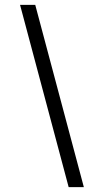

<svg xmlns="http://www.w3.org/2000/svg" viewBox="-20 -770 428 790"><path d="M325 0H262.5L62.5 -750H125Z"/></svg>

Font: Russisch Sans Light
Style: Regular
Weight: 300
Designer: Michael Sharanda (font) & Cristiano Sobral (main changes)
Foundry: Michael Sharanda
Version: Version 2.00;September 8, 2020;FontCreator 13.0.0.2681 64-bi